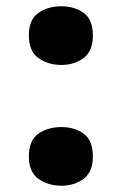

<svg xmlns="http://www.w3.org/2000/svg" viewBox="-20 -580 388 612"><path d="M176 -373Q133 -373 102.5 -395Q72 -417 72 -467Q72 -518 102.5 -539Q133 -560 176 -560Q217 -560 246.5 -539Q276 -518 276 -467Q276 -417 246.5 -395Q217 -373 176 -373ZM176 12Q133 12 102.5 -10Q72 -32 72 -81Q72 -133 102.5 -154Q133 -175 176 -175Q217 -175 246.5 -154Q276 -133 276 -81Q276 -32 246.5 -10Q217 12 176 12Z"/></svg>

Font: Noto Sans Devanagari Black
Style: Regular
Weight: 900
Version: Version 2.003